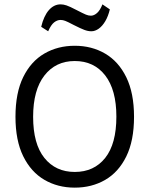

<svg xmlns="http://www.w3.org/2000/svg" viewBox="-20 -849 686 881"><path d="M323 12Q245 12 183.5 -24Q122 -60 86.5 -132.2Q51 -204.5 51 -313Q51 -423 86.5 -495.2Q122 -567.5 183.5 -603.2Q245 -639 323 -639Q401 -639 462.5 -603Q524 -567 559.5 -494.5Q595 -422 595 -313Q595 -203.5 559.5 -131.2Q524 -59 462.5 -23.5Q401 12 323 12ZM323 -60Q411.5 -60 462.8 -124.5Q514 -189 514 -314Q514 -436.5 462.8 -502.8Q411.5 -569 323 -569Q235.5 -569 183.8 -502.5Q132 -436 132 -313Q132 -188.5 183.8 -124.2Q235.5 -60 323 -60ZM201 -705.5 169 -726Q181 -776 204.2 -802.5Q227.5 -829 258 -829Q271 -829 285.2 -824.2Q299.5 -819.5 331 -803Q362 -787 374 -782Q386 -777 397 -777Q411.5 -777 425.5 -789.5Q439.5 -802 450 -829L484 -806Q476.5 -774.5 463.2 -752Q450 -729.5 433.2 -717.5Q416.5 -705.5 399 -705.5Q384 -705.5 367.2 -711.8Q350.5 -718 318 -734.5Q290.5 -749 279.5 -753.2Q268.5 -757.5 258 -757.5Q242.5 -757.5 228.2 -746.2Q214 -735 201 -705.5Z"/></svg>

Font: Karla
Style: Regular
Weight: 400
Designer: Jonathan Pinhorn
Version: Version 2.004;gftools[0.9.33]